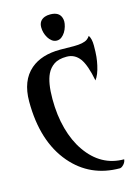

<svg xmlns="http://www.w3.org/2000/svg" viewBox="-141 -1032 782 1110"><g transform="rotate(-15 250.5 -477.0)"><path d="M458 -781.2Q472.2 -761.2 472.2 -720Q472.2 -678.7 469.5 -653.1Q466.8 -627.4 461.4 -603.5Q449.7 -549.8 428.7 -522.5Q410.6 -616.7 381.8 -657.2Q351.6 -698.2 303 -698.2Q254.4 -698.2 227.1 -679.7Q199.7 -661.1 185.1 -630.9Q160.6 -580.6 160.6 -482.7Q160.6 -384.8 182.9 -303.5Q205.1 -222.2 246.1 -163.6Q332.5 -39.1 471.2 -39.1Q469.2 -17.1 448.2 -1Q441.9 3.9 434.6 4.9Q257.3 4.9 145.5 -125.5Q26.9 -264.2 26.9 -503.4Q26.9 -628.4 100.1 -691.4Q165 -747.1 277.8 -747.1L359.4 -746.1Q417 -746.1 440.4 -762.7Q450.2 -770 458 -781.2ZM222.7 -836.9Q205.1 -866.7 205.1 -899.9Q205.1 -940.4 241.7 -954.1Q254.9 -959 273.9 -959Q326.2 -959 338.9 -921.9Q342.8 -911.6 342.8 -898.7Q342.8 -885.7 337.9 -868.7Q333 -851.6 324 -836.9Q314.9 -822.3 302.2 -812.5Q289.6 -802.7 273.4 -802.7Q257.3 -802.7 244.4 -812.5Q231.4 -822.3 222.7 -836.9Z"/></g></svg>

Font: Amarante
Style: Regular
Weight: 400
Designer: Karolina Lach
Foundry: Sorkin Type Co.
Version: Version 1.001